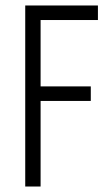

<svg xmlns="http://www.w3.org/2000/svg" viewBox="-20 -680 398 700"><path d="M72 0V-660H128V0ZM84 -312V-365H311V-312ZM84 -607V-660H337V-607Z"/></svg>

Font: Bricolage Grotesque 24pt Condensed ExtraLight
Style: Regular
Weight: 250
Width: 3
Designer: Mathieu Triay
Foundry: Atelier Triay
Version: Version 1.001;gftools[0.9.33.dev8+g029e19f]